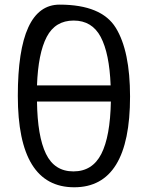

<svg xmlns="http://www.w3.org/2000/svg" viewBox="-20 -791 632 821"><path d="M138.2 -425.8H453.1Q447.8 -563 410.6 -633.1Q373.5 -703.1 294.9 -703.1Q216.3 -703.1 179.7 -633.1Q143.1 -563 138.2 -425.8ZM454.1 -356.9H138.2Q140.1 -208.5 176.5 -133.3Q212.9 -58.1 293.9 -58.1Q375 -58.1 413.1 -132.6Q451.2 -207 454.1 -356.9ZM297.4 9.8Q56.2 9.8 56.2 -380.9Q56.2 -771.5 235.1 -771.2Q414.1 -771 475.1 -672.1Q536.1 -573.2 536.1 -377.9Q536.1 9.8 297.4 9.8Z"/></svg>

Font: OpenSans
Style: Regular
Weight: 400
Foundry: Ascender Corporation
Version: Version 1.10